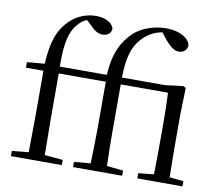

<svg xmlns="http://www.w3.org/2000/svg" viewBox="-86 -921 1182 1025"><g transform="rotate(10 504.5 -408.0)"><path d="M803 0H966V-28L890 -36C889 -92 888 -175 888 -229V-380L892 -520L879 -528L779 -516H547C548 -626 569 -685 604 -725C633 -760 672 -784 718 -791L747 -754C775 -722 797 -705 821 -705C848 -705 865 -723 867 -745C860 -787 805 -816 736 -816C671 -816 604 -794 561 -754C506 -700 472 -636 465 -517L450 -516H210C208 -648 225 -712 267 -756C280 -770 294 -780 310 -786L329 -769C359 -737 379 -724 405 -724C434 -724 451 -741 452 -764C442 -798 401 -816 354 -816C305 -816 253 -797 213 -758C158 -703 135 -636 128 -517L33 -509V-479H128V-229L126 -37L36 -28V0H312V-28L213 -37L211 -229V-479H466V-229C466 -165 464 -101 462 -36L373 -28V0H639V-28L550 -37C548 -101 547 -165 547 -229V-479H803C806 -425 807 -373 807 -298V-229C807 -175 806 -92 805 -37L721 -28V0Z"/></g></svg>

Font: Source Han Serif CN
Style: Regular
Weight: 400
Designer: Ryoko NISHIZUKA 西塚涼子 (kana & ideographs); Frank Grießhammer (Latin, Greek & Cyrillic); Wenlong ZHANG 张文龙 (bopomofo); San
Foundry: Adobe
Version: Version 2.003;hotconv 1.1.1;makeotfexe 2.6.0